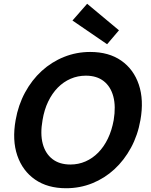

<svg xmlns="http://www.w3.org/2000/svg" viewBox="-20 -988 800 1020"><path d="M331 12Q233 12 166.5 -34Q100 -80 72 -161.5Q44 -243 63 -350Q77 -430 113 -496.5Q149 -563 201.5 -611Q254 -659 320 -685.5Q386 -712 459 -712Q558 -712 624 -666Q690 -620 717.5 -538.5Q745 -457 726 -350Q712 -270 676 -203.5Q640 -137 588 -89Q536 -41 470.5 -14.5Q405 12 331 12ZM354 -114Q397 -114 434.5 -130.5Q472 -147 502 -177.5Q532 -208 553 -251.5Q574 -295 584 -350Q596 -423 582 -475.5Q568 -528 531 -557Q494 -586 436 -586Q393 -586 355 -569.5Q317 -553 287 -522.5Q257 -492 236 -448.5Q215 -405 206 -350Q193 -277 207 -224.5Q221 -172 258.5 -143Q296 -114 354 -114ZM549 -753 365 -879 443 -968 612 -827Z"/></svg>

Font: DM Sans 9pt ExtraBold
Style: Italic
Weight: 800
Italic angle: -10°
Version: Version 4.004;gftools[0.9.30]